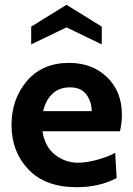

<svg xmlns="http://www.w3.org/2000/svg" viewBox="-20 -770 555 800"><path d="M480 -223H157Q167 -158 209.5 -125Q252 -92 306 -92Q340 -92 384 -104Q428 -116 460 -133L466 -28Q394 10 299 10Q169 10 98.5 -64Q28 -138 28 -249Q28 -358 92.5 -433Q157 -508 268 -508Q364 -508 426 -448.5Q488 -389 488 -291Q488 -261 480 -223ZM160 -307H362Q362 -346 340 -376Q318 -406 272 -406Q226 -406 198 -379Q170 -352 160 -307ZM404 -585 257 -656 110 -585V-659L257 -750L404 -659Z"/></svg>

Font: Cabin
Style: Bold
Weight: 700
Designer: Pablo Impallari
Foundry: Pablo Impallari. www.impallari.com Igino Marini. www.ikern.com
Version: Version 1.005